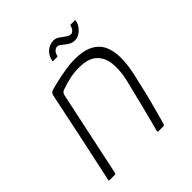

<svg xmlns="http://www.w3.org/2000/svg" viewBox="-167 -713 829 829"><g transform="rotate(-45 247.0 -299.0)"><path d="M32 0Q30 0 28.5 -1Q27 -2 28 -5Q51 -112 74 -219Q97 -326 119 -434Q121 -439 124.5 -443Q128 -447 139 -450Q153 -454 179.5 -460Q206 -466 236.5 -471Q267 -476 292 -476Q347 -476 379.5 -459Q412 -442 426 -411.5Q440 -381 440 -340.5Q440 -300 430 -253Q419 -203 407 -153.5Q395 -104 384 -65Q373 -26 368 -7Q366 -2 364 -1Q362 0 356 0H331Q324 0 326 -7Q328 -13 332.5 -31Q337 -49 344 -75Q351 -101 358.5 -132Q366 -163 374 -195Q382 -227 389 -256Q401 -311 395 -351Q389 -391 362.5 -414Q336 -437 284 -437Q257 -438 228 -432Q199 -426 175 -417Q169 -416 162 -411.5Q155 -407 153 -396Q132 -299 111.5 -201Q91 -103 70 -5Q69 -3 68 -1.5Q67 0 64 0ZM225 -536Q219 -536 221 -541Q226 -566 244.5 -582Q263 -598 286 -598Q300 -598 312.5 -589.5Q325 -581 337 -572Q349 -563 359 -563Q367 -563 374 -570.5Q381 -578 383 -588Q384 -591 385 -592.5Q386 -594 387 -594H411Q417 -594 415 -588Q411 -567 392.5 -549.5Q374 -532 352 -532Q336 -532 322.5 -541Q309 -550 298.5 -559Q288 -568 279 -568Q270 -568 262 -560Q254 -552 252 -541Q251 -536 247 -536Z"/></g></svg>

Font: Glory Thin ExtraLight
Style: Italic
Weight: 250
Italic angle: -12°
Version: Version 1.011